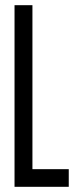

<svg xmlns="http://www.w3.org/2000/svg" viewBox="-20 -720 290 740"><path d="M36 0V-700H105V-68H245V0Z"/></svg>

Font: Georama ExtraCondensed
Style: Regular
Weight: 400
Width: 2
Designer: Jean-Baptiste Levee
Foundry: Production Type
Version: Version 1.000